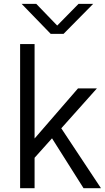

<svg xmlns="http://www.w3.org/2000/svg" viewBox="-20 -991 552 1011"><path d="M85.9 0V-758.8H162.1V-261.7L390.6 -525.4H490.2L302.7 -315.4L511.7 0H419.9L253.9 -262.7L162.1 -160.2V0ZM93.8 -970.7H170.9L281.2 -856.4L393.6 -970.7H470.7L314.5 -812.5H247.1Z"/></svg>

Font: Gothic A1
Style: Regular
Weight: 400
Designer: HanYang I&C Co.,Ltd.
Foundry: HanYang I&C Co.,Ltd.
Version: Version 2.50